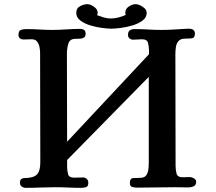

<svg xmlns="http://www.w3.org/2000/svg" viewBox="-20 -896 1040 924"><path d="M924 -21Q924 -5 912 0.5Q900 6 887 6Q871 6 855 5.5Q839 5 822 5Q776 5 730.5 6Q685 7 639 7Q626 7 615.5 3.5Q605 0 605 -16Q605 -38 621.5 -39Q638 -40 653 -40Q675 -40 683.5 -52Q692 -64 694 -81Q696 -98 696 -114V-526L303 -126V-94Q303 -75 307.5 -58Q312 -41 336 -41Q345 -41 358.5 -41.5Q372 -42 381 -42Q390 -42 397.5 -35Q405 -28 405 -17Q405 1 394.5 4.5Q384 8 370 8Q339 8 307.5 6.5Q276 5 244 5Q211 5 174 6.5Q137 8 104 8Q94 8 85 2Q76 -4 76 -16Q76 -30 83 -34.5Q90 -39 96 -39Q140 -39 157 -55.5Q174 -72 174 -114Q174 -246 173.5 -378Q173 -510 173 -641Q173 -654 170 -669.5Q167 -685 158.5 -696Q150 -707 133 -707Q125 -707 113 -706.5Q101 -706 93 -706Q83 -706 76 -711.5Q69 -717 69 -728Q69 -748 80.5 -752Q92 -756 108 -756Q139 -756 170 -754Q201 -752 232 -752Q264 -752 299.5 -754.5Q335 -757 366 -757Q377 -757 384.5 -752Q392 -747 392 -734Q392 -721 385 -716Q378 -711 368 -710Q362 -710 355 -709.5Q348 -709 342 -709Q316 -709 309 -686Q302 -663 302 -639L303 -214L697 -635V-652Q697 -671 692.5 -689Q688 -707 663 -707Q654 -707 642 -706Q630 -705 621 -705Q611 -705 603.5 -711Q596 -717 596 -728Q596 -745 605.5 -750.5Q615 -756 630 -756Q662 -756 693 -754Q724 -752 755 -752Q783 -752 810.5 -753.5Q838 -755 866 -757Q871 -757 878.5 -757.5Q886 -758 890 -758Q901 -758 909.5 -752.5Q918 -747 918 -734Q918 -713 902 -711.5Q886 -710 871 -710Q849 -710 839 -698.5Q829 -687 826.5 -669.5Q824 -652 824 -635Q824 -501 824.5 -366.5Q825 -232 825 -98Q825 -79 829.5 -61Q834 -43 859 -43Q867 -43 876 -43.5Q885 -44 893 -44Q902 -44 913 -38Q924 -32 924 -21ZM686 -834Q686 -812 666 -797Q646 -782 617 -773.5Q588 -765 560 -761.5Q532 -758 516 -758Q500 -758 472 -761.5Q444 -765 415.5 -773.5Q387 -782 367 -797Q347 -812 347 -834Q347 -857 366 -866.5Q385 -876 400 -876Q415 -876 432.5 -863.5Q450 -851 450 -835Q450 -829 447 -823Q463 -817 479.5 -812Q496 -807 513 -807Q532 -807 550.5 -812Q569 -817 585 -824Q584 -827 583.5 -829.5Q583 -832 583 -835Q583 -854 600.5 -865Q618 -876 632 -876Q647 -876 666.5 -863.5Q686 -851 686 -834Z"/></svg>

Font: Kaisei Tokumin ExtraBold
Style: Regular
Weight: 800
Designer: Font-Kai, 金井和夫
Foundry: KAZUO KANAI
Version: Version 5.003